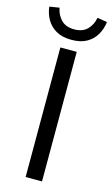

<svg xmlns="http://www.w3.org/2000/svg" viewBox="-143 -891 549 939"><g transform="rotate(15 132.0 -421.5)"><path d="M90 0V-656H173V0ZM132 -706Q86 -706 55 -723.5Q24 -741 7 -770.5Q-10 -800 -14 -835L36 -843Q42 -808 65.5 -783.5Q89 -759 132 -759Q175 -759 198.5 -783.5Q222 -808 228 -843L278 -835Q274 -800 257 -770.5Q240 -741 209.5 -723.5Q179 -706 132 -706Z"/></g></svg>

Font: Mada
Style: Regular
Weight: 400
Designer: Khaled Hosny
Version: Version 1.5